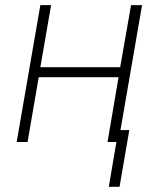

<svg xmlns="http://www.w3.org/2000/svg" viewBox="-20 -548 627 741"><path d="M437 0 528.3 -528.3H485.8L443.8 -288.6H135.7L177.2 -528.3H135.7L44.4 0H86.4L129.4 -250H437.5L395 0ZM441.4 172.9 479 -45.9H437L399.9 172.9Z"/></svg>

Font: Roboto Mono ExtraLight
Style: Italic
Weight: 250
Italic angle: -10°
Monospace: yes
Designer: Google
Version: Version 3.000